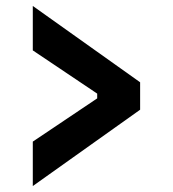

<svg xmlns="http://www.w3.org/2000/svg" viewBox="-20 -620 580 644"><path d="M90 -145 306 -290V-306L90 -451V-600L450 -344V-252L90 4Z"/></svg>

Font: IBM Plex Sans Cond
Style: Bold
Weight: 700
Width: 3
Designer: Mike Abbink, Paul van der Laan, Pieter van Rosmalen
Foundry: Bold Monday
Version: Version 1.3